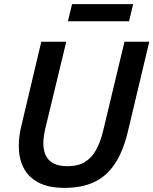

<svg xmlns="http://www.w3.org/2000/svg" viewBox="-20 -895 743 930"><path d="M293 15Q214 15 165 -11.5Q116 -38 93.5 -83.5Q71 -129 71 -188Q71 -213 74.5 -238.5Q78 -264 85 -292L180 -693H301L201 -279Q196 -259 193 -238.5Q190 -218 190 -200Q190 -168 201 -143.5Q212 -119 237.5 -104.5Q263 -90 308 -90Q357 -90 390 -109.5Q423 -129 445 -168Q467 -207 481 -267L583 -693H703L599 -256Q576 -161 536 -101Q496 -41 436 -13Q376 15 293 15ZM309 -792 329 -875H625L605 -792Z"/></svg>

Font: Ubuntu Sans SemiBold
Style: Italic
Weight: 600
Italic angle: -13.5°
Designer: Dalton Maag Ltd
Foundry: Dalton Maag Ltd
Version: Version 1.006